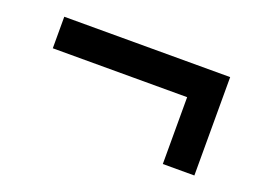

<svg xmlns="http://www.w3.org/2000/svg" viewBox="-55 -509 668 497"><g transform="rotate(20 279.0 -260.5)"><path d="M421.4 -309.1H51.3V-396H508.3V-125H421.4Z"/></g></svg>

Font: Viking Open Sans Light
Style: Bold Italic
Weight: 600
Italic angle: -12°
Foundry: Ascender Corporation
Version: Version 2.000